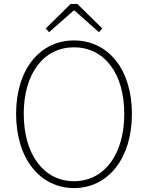

<svg xmlns="http://www.w3.org/2000/svg" viewBox="-20 -945 754 978"><path d="M357 13C529 13 652 -136 652 -365C652 -594 529 -739 357 -739C185 -739 62 -594 62 -365C62 -136 185 13 357 13ZM357 -22C204 -22 101 -157 101 -365C101 -573 204 -704 357 -704C510 -704 613 -573 613 -365C613 -157 510 -22 357 -22ZM213 -800 230 -781 355 -891H360L484 -781L501 -800L374 -925H340Z"/></svg>

Font: Noto Sans T Chinese Thin
Style: Regular
Weight: 100
Designer: Ryoko NISHIZUKA (kana & ideographs); Paul D. Hunt (Latin, Greek & Cyrillic); Wenlong ZHANG (bopomofo); Sandoll Communica
Foundry: Adobe Systems Incorporated
Version: Version 1.000;PS 1;hotconv 1.0.78;makeotf.lib2.5.61930